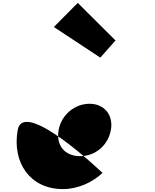

<svg xmlns="http://www.w3.org/2000/svg" viewBox="-20 -1281 1065 1323"><path d="M516 -1261 351 -1095 671 -884 776 -1002ZM102 -385C142 -610 688 -88 688 -88H685C617 -25 518 22 413 22C188 22 62 -160 102 -385ZM384 -385C365 -280 425 -205 533 -205C637 -205 725 -280 744 -385C763 -491 696 -566 597 -566C496 -566 403 -491 384 -385Z"/></svg>

Font: Hussar Dziwak
Style: Kur
Weight: 400
Version: Version 1.022